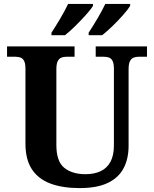

<svg xmlns="http://www.w3.org/2000/svg" viewBox="-20 -951 787 981"><path d="M387 10Q300 10 238 -13Q176 -36 143 -86Q110 -136 110 -218V-600Q110 -627 103 -640Q96 -653 84.5 -657Q73 -661 59 -661H16V-714H361V-661H319Q305 -661 293.5 -656.5Q282 -652 275 -638.5Q268 -625 268 -596V-210Q268 -126 308.5 -93.5Q349 -61 417 -61Q462 -61 494.5 -76.5Q527 -92 544.5 -124.5Q562 -157 562 -208V-600Q562 -627 555 -640Q548 -653 536.5 -657Q525 -661 511 -661H469V-714H731V-661H688Q674 -661 662.5 -656.5Q651 -652 644 -638.5Q637 -625 637 -596V-206Q637 -139 611 -90.5Q585 -42 530 -16Q475 10 387 10ZM433 -784Q454 -816 478 -856.5Q502 -897 518 -931H645V-921Q635 -904 609.5 -875Q584 -846 554.5 -817.5Q525 -789 502 -771H433ZM243 -784Q264 -816 288 -856.5Q312 -897 328 -931H455V-921Q445 -904 419 -875Q393 -846 364 -817.5Q335 -789 312 -771H243Z"/></svg>

Font: Noto Serif Gujarati
Style: Bold
Weight: 700
Version: Version 2.102